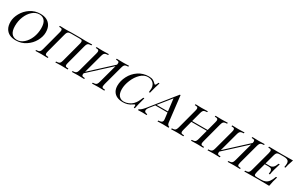

<svg xmlns="http://www.w3.org/2000/svg" viewBox="194 -2026 5290 3444"><g transform="rotate(30 2839.0 -304.0)"><path d="M545.9 -208Q582.5 -298.8 582.5 -401.4Q582.5 -503.9 543 -553.7Q503.4 -604 429.2 -604Q354.5 -603.5 290 -546.9Q225.6 -490.2 189 -399.4Q152.3 -309.6 152.3 -207Q152.3 -104.5 191.9 -54.2Q231.4 -3.9 305.7 -3.9Q379.9 -3.9 444.3 -60.5Q508.8 -117.2 545.9 -208ZM443.4 -622.1Q596.7 -622.1 658.2 -514.6Q689.5 -460.9 689.5 -376Q689.5 -291 638.7 -198.2Q587.9 -106 496.1 -45.9Q405.3 14.2 291.5 14.2Q137.7 14.6 76.2 -92.8Q44.9 -147.5 45.4 -232.4Q45.9 -317.4 96.7 -409.7Q147.5 -502 238.3 -562Q329.1 -622.1 443.4 -622.1Z M1365.2 -20 1361.3 0Q1318.8 -2.9 1235.8 -2.9Q1152.8 -2.9 1106 0L1110.4 -20Q1146.5 -21.5 1164.3 -27.8Q1182.1 -34.2 1192.6 -51.3Q1203.1 -68.4 1212.9 -106L1318.4 -502Q1326.7 -533.7 1326.7 -549.8Q1326.7 -565.9 1317.4 -576.9Q1308.1 -587.9 1259.3 -587.9H1100.1Q1064 -587.9 1045.9 -581.5Q1027.8 -575.2 1017.3 -557.6Q1006.8 -540 997.1 -502L892.1 -106Q883.8 -74.2 883.8 -58.6Q883.8 -43 892.6 -32.5Q901.4 -22 951.2 -20L947.3 0Q900.4 -2.9 818.4 -2.9Q736.3 -2.9 693.4 0L698.2 -20Q733.4 -21.5 751 -27.8Q768.6 -34.2 779.1 -51.5Q789.6 -68.8 799.3 -106L904.3 -502Q912.6 -533.7 912.6 -549.3Q912.6 -564.9 903.3 -575.4Q894 -585.9 845.2 -587.9L850.1 -607.9Q890.1 -605 977.1 -605L1105 -607.9H1264.2L1390.1 -605Q1475.6 -605 1519 -607.9L1514.2 -587.9Q1477.5 -586.4 1459.7 -580.1Q1441.9 -573.7 1431.4 -556.6Q1420.9 -539.6 1411.1 -502L1306.2 -106Q1297.9 -74.2 1297.9 -58.6Q1297.9 -43 1306.6 -32.5Q1315.4 -22 1365.2 -20Z M2125 -20 2120.1 0Q2079.1 -2.9 1996.1 -2.9Q1913.1 -2.9 1864.7 0L1870.1 -20Q1906.7 -21.5 1924.8 -27.8Q1942.9 -34.2 1953.6 -51.3Q1964.4 -68.4 1974.1 -106L2075.7 -481.4L1644 -85Q1640.6 -69.8 1640.6 -56.4Q1640.6 -43 1649.4 -32.5Q1658.2 -22 1707 -20L1702.1 0Q1656.7 -2.9 1574.2 -2.9Q1491.7 -2.9 1447.8 0L1453.1 -20Q1489.3 -21.5 1507.1 -27.8Q1524.9 -34.2 1535.6 -51.3Q1546.4 -68.4 1556.2 -106L1663.1 -502Q1671.4 -534.2 1671.4 -549.8Q1671.4 -565.4 1662.4 -575.7Q1653.3 -585.9 1605 -587.9L1609.9 -607.9Q1650.4 -605 1733.9 -605Q1817.4 -605 1864.7 -607.9L1859.9 -587.9Q1823.2 -586.4 1805.2 -580.1Q1787.1 -573.7 1776.4 -556.6Q1765.6 -539.6 1755.9 -502L1652.8 -120.1L2085 -518.1Q2089.4 -538.1 2089.4 -551.8Q2089.4 -565.4 2080.3 -575.7Q2071.3 -585.9 2022.9 -587.9L2027.8 -607.9Q2073.2 -605 2156.5 -605Q2239.7 -605 2282.7 -607.9L2277.8 -587.9Q2241.2 -586.4 2223.1 -580.1Q2205.1 -573.7 2194.3 -556.6Q2183.6 -539.6 2173.8 -502L2066.9 -106Q2058.6 -73.7 2058.6 -58.3Q2058.6 -43 2067.4 -32.5Q2076.2 -22 2125 -20Z M2278.8 -195.8Q2278.8 -296.9 2330.1 -396Q2380.9 -495.1 2474.6 -558.6Q2568.4 -622.1 2689 -622.1Q2744.1 -622.1 2777.3 -604.5Q2810.5 -586.9 2836.9 -557.1Q2844.2 -548.3 2851.1 -548.3Q2869.6 -548.3 2891.6 -607.9H2913.6Q2882.3 -515.6 2848.6 -377.9H2826.7Q2833 -426.8 2833 -460Q2833 -493.2 2815.9 -528.3Q2798.8 -563.5 2762.7 -584Q2726.6 -604 2679.7 -604Q2600.6 -604.5 2531.2 -538.1Q2461.9 -471.7 2420.4 -371.1Q2378.9 -270.5 2378.9 -182.1Q2378.9 -93.8 2416.5 -48.8Q2454.1 -3.9 2520 -3.9Q2565.9 -3.9 2614.7 -24.4Q2663.6 -44.9 2694.8 -77.1Q2726.1 -109.4 2745.1 -143.6Q2764.2 -177.7 2790 -240.2H2812Q2764.6 -66.9 2752.9 0H2731Q2733.9 -21.5 2733.9 -40.5Q2733.9 -59.6 2721.2 -59.6Q2713.9 -59.6 2684.6 -39.1Q2607.9 14.6 2510.7 14.2Q2363.3 13.7 2306.6 -82Q2279.3 -128.9 2278.8 -195.8Z M3265.1 -501.5 3061 -248H3295.9ZM3222.2 0 3227.5 -20Q3288.1 -22.5 3305.2 -45.9Q3314.9 -59.6 3314.9 -76.2Q3314.9 -92.8 3313.5 -104L3298.3 -228H3044.9L2976.6 -143.1Q2937 -94.7 2937 -63Q2937 -24.9 2997.6 -20V0Q2967.8 -2.9 2906.2 -2.9Q2844.7 -2.9 2819.3 0V-20Q2863.3 -31.2 2928.2 -112.8L3330.6 -615.2H3345.2L3407.2 -84Q3411.6 -50.8 3425.3 -36.1Q3439 -21.5 3456.5 -20L3451.2 0Q3411.1 -2.9 3336.4 -2.9Q3261.7 -2.9 3222.2 0Z M4175.3 -20 4171.4 0Q4128.9 -2.9 4045.9 -2.9Q3962.9 -2.9 3916 0L3920.4 -20Q3957 -21.5 3974.6 -27.8Q3992.2 -34.2 4002.9 -51.3Q4013.7 -68.4 4022.9 -106L4073.7 -295.9H3752.4L3702.1 -106Q3693.8 -74.2 3693.8 -58.6Q3693.8 -43 3702.6 -32.2Q3711.4 -21.5 3761.2 -20L3757.3 0Q3710.4 -2.9 3628.4 -2.9Q3546.4 -2.9 3503.4 0L3508.3 -20Q3543.5 -21.5 3561 -27.8Q3578.1 -34.2 3588.9 -51.8Q3599.6 -69.3 3609.4 -106L3714.4 -502Q3722.7 -533.7 3722.7 -549.3Q3722.7 -564.9 3713.4 -575.7Q3704.1 -586.4 3655.3 -587.9L3660.2 -607.9Q3700.2 -605 3784.2 -605Q3868.2 -605 3915 -607.9L3910.2 -587.9Q3873 -586.4 3855.5 -580.1Q3837.9 -573.7 3827.1 -556.6Q3816.4 -539.6 3807.1 -502L3757.8 -315.9H4079.1L4128.4 -502Q4136.7 -533.7 4136.7 -549.3Q4136.7 -564.9 4127.4 -575.7Q4118.2 -586.4 4069.3 -587.9L4074.2 -607.9Q4118.7 -605 4202.1 -605Q4285.6 -605 4329.1 -607.9L4324.2 -587.9Q4287.1 -586.4 4269.5 -580.1Q4252 -573.7 4241.2 -556.6Q4230.5 -539.6 4221.2 -502L4116.2 -106Q4107.9 -74.2 4107.9 -58.6Q4107.9 -43 4116.7 -32.2Q4125.5 -21.5 4175.3 -20Z M4935.1 -20 4930.2 0Q4889.2 -2.9 4806.2 -2.9Q4723.1 -2.9 4674.8 0L4680.2 -20Q4716.8 -21.5 4734.9 -27.8Q4752.9 -34.2 4763.7 -51.3Q4774.4 -68.4 4784.2 -106L4885.7 -481.4L4454.1 -85Q4450.7 -69.8 4450.7 -56.4Q4450.7 -43 4459.5 -32.5Q4468.3 -22 4517.1 -20L4512.2 0Q4466.8 -2.9 4384.3 -2.9Q4301.8 -2.9 4257.8 0L4263.2 -20Q4299.3 -21.5 4317.1 -27.8Q4335 -34.2 4345.7 -51.3Q4356.4 -68.4 4366.2 -106L4473.1 -502Q4481.4 -534.2 4481.4 -549.8Q4481.4 -565.4 4472.4 -575.7Q4463.4 -585.9 4415 -587.9L4419.9 -607.9Q4460.4 -605 4543.9 -605Q4627.4 -605 4674.8 -607.9L4669.9 -587.9Q4633.3 -586.4 4615.2 -580.1Q4597.2 -573.7 4586.4 -556.6Q4575.7 -539.6 4565.9 -502L4462.9 -120.1L4895 -518.1Q4899.4 -538.1 4899.4 -551.8Q4899.4 -565.4 4890.4 -575.7Q4881.3 -585.9 4833 -587.9L4837.9 -607.9Q4883.3 -605 4966.6 -605Q5049.8 -605 5092.8 -607.9L5087.9 -587.9Q5051.3 -586.4 5033.2 -580.1Q5015.1 -573.7 5004.4 -556.6Q4993.7 -539.6 4983.9 -502L4877 -106Q4868.7 -73.7 4868.7 -58.3Q4868.7 -43 4877.4 -32.5Q4886.2 -22 4935.1 -20Z M5020 0 5025.4 -20Q5061.5 -21.5 5079.3 -27.8Q5097.2 -34.2 5107.9 -51.3Q5118.7 -68.4 5128.4 -106L5235.4 -502Q5243.7 -534.2 5243.7 -549.8Q5243.7 -565.4 5234.6 -575.7Q5225.6 -585.9 5177.2 -587.9L5182.1 -607.9Q5276.4 -605 5444.3 -605Q5612.3 -605 5678.2 -607.9Q5663.6 -571.3 5642.1 -500L5639.2 -488.8Q5628.4 -445.8 5625 -428.2H5602.1Q5611.3 -473.6 5611.3 -502.9Q5611.3 -531.2 5600.6 -549.8Q5580.1 -584.5 5504.4 -585H5431.2Q5395 -585 5377.2 -579.3Q5359.4 -573.7 5348.6 -556.6Q5337.9 -539.6 5328.1 -502L5277.8 -315.9H5371.1Q5402.8 -315.9 5425 -334Q5447.3 -352.1 5459.5 -374.5Q5471.7 -397 5484.4 -428.2H5507.3Q5481.9 -351.6 5471.2 -306.2L5464.8 -282.2Q5451.2 -230.5 5444.3 -184.1H5421.4Q5425.8 -212.4 5425.8 -236.8Q5425.8 -261.2 5410.4 -278.6Q5395 -295.9 5355 -295.9H5272.5L5221.2 -106Q5212.9 -73.7 5212.9 -58.3Q5212.9 -43 5221.9 -33Q5231 -22.9 5280.3 -22.9H5353Q5407.7 -22.9 5444.6 -39.8Q5481.4 -56.6 5508.8 -94.7Q5536.1 -132.8 5561 -200.2H5584Q5552.2 -102.5 5535.2 0Q5465.3 -2.9 5290.3 -2.9Q5115.2 -2.9 5020 0Z"/></g></svg>

Font: PlayfairDisplaySC-Italic
Style: Italic
Weight: 400
Italic angle: -14°
Designer: Claus Eggers Sørensen
Foundry: Claus Eggers Sørensen
Version: Version 1.004;PS 001.004;hotconv 1.0.70;makeotf.lib2.5.58329